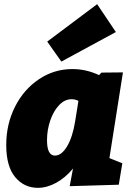

<svg xmlns="http://www.w3.org/2000/svg" viewBox="-20 -888 637 923"><path d="M571 -540 506 -128 568 -103 551 0 315 7 331 -78Q295 -34 250.5 -9.5Q206 15 162 15Q96 15 53 -36.5Q10 -88 10 -191Q10 -291 52 -374.5Q94 -458 167 -507Q240 -556 328 -556Q394 -556 456 -527L468 -539ZM341 -303 357 -403Q342 -411 324 -411Q291 -411 264 -382.5Q237 -354 221.5 -308.5Q206 -263 206 -214Q206 -140 244 -140Q276 -140 302.5 -184.5Q329 -229 341 -303ZM537 -734 275 -592 207 -688 447 -868Z"/></svg>

Font: Bitter Pro Black
Style: Italic
Weight: 900
Italic angle: -9°
Designer: Sol Matas, and Bitter project Authors
Foundry: Sol Matas
Version: Version 1.010